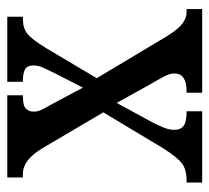

<svg xmlns="http://www.w3.org/2000/svg" viewBox="-44 -532 576 528"><g transform="rotate(-90 244.0 -268.0)"><path d="M6 0V-43H13Q42 -43 59 -56Q76 -69 100 -107L199 -272L100 -440Q68 -493 31 -493H20V-536H246V-493H243Q217 -493 209 -484.5Q201 -476 201 -464Q201 -453 205.5 -443Q210 -433 219 -418L267 -328L307 -406Q316 -424 322 -437.5Q328 -451 328 -464Q328 -482 316.5 -487.5Q305 -493 287 -493H283V-536H462V-493H455Q431 -493 415.5 -481Q400 -469 375 -428L293 -290L409 -96Q427 -67 442.5 -55Q458 -43 473 -43H483V0H253V-43H257Q306 -43 306 -76Q306 -88 299.5 -101Q293 -114 275 -145L225 -235L171 -136Q163 -120 157 -105.5Q151 -91 151 -76Q151 -59 162 -51Q173 -43 200 -43H202V0Z"/></g></svg>

Font: Noto Serif Lao ExtraCondensed Medium
Style: Regular
Weight: 500
Width: 2
Designer: Monotype Design Team
Foundry: Monotype Imaging Inc.
Version: Version 2.003; ttfautohint (v1.8.4.7-5d5b)